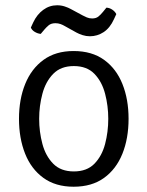

<svg xmlns="http://www.w3.org/2000/svg" viewBox="-20 -696 559 728"><path d="M467.5 -245.5Q467.5 -171 444 -112.8Q420.5 -54.5 374.2 -21.2Q328 12 259 12Q190.5 12 144.2 -21.8Q98 -55.5 75 -113.8Q52 -172 52 -245.5Q52 -319.5 75.5 -377.5Q99 -435.5 145 -469Q191 -502.5 259 -502.5Q328.5 -502.5 374.8 -469Q421 -435.5 444.2 -377.5Q467.5 -319.5 467.5 -245.5ZM128.5 -245.5Q128.5 -196 140.8 -150.2Q153 -104.5 181.8 -75.2Q210.5 -46 260 -46Q309.5 -46 338 -75.2Q366.5 -104.5 378.5 -150.2Q390.5 -196 390.5 -245.5Q390.5 -294.5 378.5 -340.5Q366.5 -386.5 338 -416Q309.5 -445.5 260 -445.5Q210.5 -445.5 181.8 -416Q153 -386.5 140.8 -340.5Q128.5 -294.5 128.5 -245.5ZM225 -597.5Q218.5 -601.5 209.5 -604.8Q200.5 -608 190 -608Q174 -608 164.2 -599.8Q154.5 -591.5 147.5 -583L134.5 -567.5Q123 -568.5 112 -575Q101 -581.5 97 -591.5L106 -611Q120 -641 143.8 -658.5Q167.5 -676 196.5 -676Q212 -676 225.5 -671.5Q239 -667 248 -662L293.5 -637.5Q300 -634 309.2 -630Q318.5 -626 329.5 -626Q344 -626 353 -633.2Q362 -640.5 370.5 -651L383.5 -667Q395 -666.5 405.5 -659.5Q416 -652.5 421 -642.5L412 -623Q397 -590 373 -574.2Q349 -558.5 321 -558.5Q306.5 -558.5 293.2 -562.8Q280 -567 270 -572.5Z"/></svg>

Font: Signika Light Light
Style: Regular
Weight: 300
Version: Version 2.001